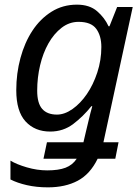

<svg xmlns="http://www.w3.org/2000/svg" viewBox="-20 -566 591 826"><path d="M183 167Q232 167 262 155.5Q292 144 310 117H167L182 46H339L350 -1Q354 -17 361.5 -49Q369 -81 377 -109H373Q338 -65 295 -32.5Q252 0 196 0Q130 0 90 -43.5Q50 -87 50 -178Q50 -250 68 -316.5Q86 -383 119.5 -434Q153 -485 201.5 -515.5Q250 -546 311 -546Q365 -546 397.5 -518Q430 -490 447 -453H451L484 -536H551L425 46H490L476 117H400Q368 183 314.5 211.5Q261 240 186 240Q137 240 95.5 230.5Q54 221 25 206V125Q51 141 95.5 154Q140 167 183 167ZM225 -73Q258 -73 292 -97Q326 -121 353.5 -161Q381 -201 398.5 -254Q416 -307 416 -364Q416 -412 394 -442Q372 -472 318 -472Q278 -472 245 -446.5Q212 -421 188.5 -379.5Q165 -338 152.5 -285Q140 -232 140 -176Q140 -122 161.5 -97.5Q183 -73 225 -73Z"/></svg>

Font: BC Sans
Style: Italic
Weight: 400
Italic angle: -12°
Designer: Monotype Design Team
Designer: Province of B.C.
Foundry: Monotype Imaging Inc.
Version: Version 2.000;GOOG;noto-source:20170915:90ef993387c0